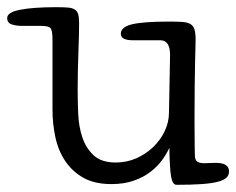

<svg xmlns="http://www.w3.org/2000/svg" viewBox="-41 -492 657 534"><path d="M432 -339Q432 -380 405 -380H329Q295 -380 295 -398Q295 -417 326.5 -424.5Q358 -432 430 -432Q452 -432 466 -431Q480 -430 488 -425.5Q496 -421 499.5 -411Q503 -401 503 -383Q503 -372 502.5 -357Q502 -342 501.5 -316Q501 -290 500.5 -251.5Q500 -213 500 -156Q500 -106 500.5 -85Q501 -64 501 -60Q501 -49 506.5 -43.5Q512 -38 529 -38Q533 -38 538.5 -38.5Q544 -39 560 -39Q596 -39 596 -15Q596 -5 589 2Q582 9 565 13.5Q548 18 520 20Q492 22 450 22Q439 22 435 0Q431 -22 430 -81Q423 -65 410 -47Q397 -29 377.5 -14Q358 1 331 10.5Q304 20 269 20Q222 20 191 2.5Q160 -15 140.5 -44Q121 -73 113 -110.5Q105 -148 105 -187V-382Q105 -405 100.5 -412.5Q96 -420 73 -420H20Q5 -420 -8 -424Q-21 -428 -21 -442Q-21 -458 15.5 -465Q52 -472 115 -472Q135 -472 147.5 -471Q160 -470 167 -465.5Q174 -461 176.5 -452Q179 -443 179 -427Q179 -414 178.5 -392Q178 -370 177 -344Q176 -318 175.5 -291.5Q175 -265 175 -243Q175 -211 176.5 -175.5Q178 -140 188 -110Q198 -80 219.5 -60Q241 -40 281 -40Q311 -40 337.5 -51.5Q364 -63 384.5 -82.5Q405 -102 417 -127Q429 -152 429 -180Z"/></svg>

Font: Life Savers
Style: Bold
Weight: 700
Designer: Pablo Impallari, Rodrigo Fuenzalida, Brenda Gallo
Foundry: Pablo Impallari, Rodrigo Fuenzalida, Brenda Gallo
Version: Version 3.001; ttfautohint (v0.95) -l 8 -r 50 -G 200 -x 14 -